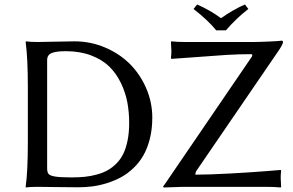

<svg xmlns="http://www.w3.org/2000/svg" viewBox="-20 -832 1306 855"><path d="M189.9 -82Q189.9 -64.5 196.8 -56.9Q203.6 -49.3 226.3 -45.7Q249 -42 298.8 -42Q331.1 -42 357.7 -44.7Q384.3 -47.4 411.1 -54.7Q438 -62 459 -73.7Q480 -85.4 498.5 -104Q517.1 -122.6 529.3 -147.7Q541.5 -172.9 548.3 -207.3Q555.2 -241.7 555.2 -284.2Q555.2 -333 546.9 -377Q538.6 -420.9 518.1 -463.1Q497.6 -505.4 466.3 -535.9Q435.1 -566.4 385.7 -585.2Q336.4 -604 273.9 -604Q253.4 -604 239.7 -602.5Q226.1 -601.1 213.9 -597.2Q201.7 -593.3 195.8 -585Q189.9 -576.7 189.9 -564ZM147 -645Q178.7 -645 229.5 -646.5Q280.3 -647.9 312 -647.9Q382.8 -647.9 447 -620.8Q511.2 -593.8 557.4 -548.1Q603.5 -502.4 630.9 -439.5Q658.2 -376.5 658.2 -308.1Q658.2 -256.8 647.2 -213.6Q636.2 -170.4 617.9 -138.9Q599.6 -107.4 573.5 -82.8Q547.4 -58.1 518.6 -42.5Q489.7 -26.9 456.8 -16.6Q423.8 -6.3 392.8 -2.2Q361.8 2 330.1 2Q274.4 2 226.3 1Q178.2 0 147 0Q131.3 0 118.4 0.7Q105.5 1.5 100.6 2L95.2 2.9L94.2 0Q104 -67.9 104 -200.2V-444.8Q104 -573.7 94.2 -645L96.2 -647.9Q112.8 -645 147 -645ZM942.9 -696.8Q906.2 -742.2 841.8 -792L857.9 -812Q917 -786.1 963.9 -751Q1021.5 -791 1070.8 -812L1085.9 -792Q1035.6 -753.9 985.8 -696.8ZM850.1 -54.2Q908.2 -54.2 1003.2 -59.3Q1098.1 -64.5 1164.1 -69.8L1230 -75.2L1231.9 -71.8Q1230 -56.2 1230 -39.1Q1230 -28.3 1231.9 0L1230 2.9Q1206.1 0 1159.2 0H795.9L709 2.9L706.1 -1Q712.4 -9.3 721.4 -22.5Q730.5 -35.6 731.9 -38.1L1101.1 -579.1Q1104.5 -585 1103.3 -587.9Q1102.1 -590.8 1098.1 -590.8Q1043.5 -590.8 988.3 -587.4Q933.1 -584 863 -578.4Q793 -572.8 743.2 -569.8L741.2 -573.2Q743.2 -588.9 743.2 -606Q743.2 -616.7 741.2 -645L743.2 -647.9Q767.6 -645 804.2 -645H1107.9Q1131.8 -645 1176.8 -647Q1221.7 -648.9 1233.9 -650.9Q1240.2 -650.9 1240.2 -645Q1240.2 -632.8 1210 -590.8L855 -71.8Q850.1 -64.9 850.1 -54.2Z"/></svg>

Font: Linux Biolinum G
Style: Regular
Weight: 400
Designer: Philipp H. Poll
Foundry: Philipp H. Poll
Version: Version 1.1.0 ; ttfautohint (v1.6)